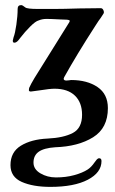

<svg xmlns="http://www.w3.org/2000/svg" viewBox="-20 -443 450 751"><path d="M21 203Q21 152 61.5 127Q102 102 166 99Q229 96 265 77Q301 58 301 6Q301 -42 273 -69Q245 -96 193 -96Q175 -96 131 -89Q105 -85 101 -85Q92 -85 93 -91.5Q94 -98 94 -99Q100 -113 115 -138L251 -356Q253 -360 253 -361Q253 -365 241 -366L215 -367Q179 -369 162 -369Q145 -369 131 -363Q119 -360 98 -339Q77 -318 61 -297Q60 -295 52 -285.5Q44 -276 36 -276Q30 -276 30 -284Q30 -285 33 -297Q39 -312 44 -346.5Q49 -381 49 -408Q49 -423 63 -423Q68 -423 79 -414Q86 -408 128 -408H192Q228 -408 290 -410L374 -411Q381 -411 384.5 -403Q388 -395 385 -390L374 -373Q368 -366 351 -339Q280 -229 231 -141L229 -135Q229 -128 240 -128Q246 -128 251 -129Q256 -130 258 -130Q321 -130 361.5 -102.5Q402 -75 402 -20Q402 58 344 94Q286 130 196 133Q152 136 131.5 150.5Q111 165 111 193Q111 219 138 235Q165 251 199 251Q238 251 270.5 242Q303 233 323 220Q337 211 350 192Q354 186 358.5 181Q363 176 368 176Q377 176 377 187Q377 232 323.5 260Q270 288 177 288Q109 288 65 268.5Q21 249 21 203Z"/></svg>

Font: EB Garamond Medium
Style: Italic
Weight: 500
Italic angle: -17.2°
Designer: Georg Duffner and Octavio Pardo
Foundry: Georg Duffner
Version: Version 1.000